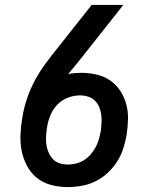

<svg xmlns="http://www.w3.org/2000/svg" viewBox="-20 -755 640 783"><path d="M256 8Q222 8 189 -0.5Q156 -9 131 -29Q106 -49 90.5 -78Q75 -107 68.5 -139Q62 -171 63.5 -206Q65 -241 71 -275Q77 -314 90 -352.5Q103 -391 122 -426.5Q141 -462 166 -496Q191 -530 217 -562L354 -735H483L301 -505Q290 -492 279.5 -479Q269 -466 258 -453Q272 -456 285 -457Q298 -458 311 -458Q343 -458 373.5 -451Q404 -444 429 -427Q454 -410 470.5 -384.5Q487 -359 495 -329.5Q503 -300 502 -267.5Q501 -235 496 -203Q491 -175 482 -147.5Q473 -120 456.5 -94.5Q440 -69 417.5 -48.5Q395 -28 368 -15Q341 -2 312.5 3Q284 8 256 8ZM256 -84Q272 -84 289 -88Q306 -92 321 -101Q336 -110 348 -123.5Q360 -137 368.5 -152Q377 -167 382 -183.5Q387 -200 390 -216Q390 -217 390 -217.5Q390 -218 391 -218Q393 -235 394 -252.5Q395 -270 393 -286.5Q391 -303 384.5 -318.5Q378 -334 366.5 -345Q355 -356 339 -361Q323 -366 306 -366Q281 -366 256.5 -356.5Q232 -347 214 -328.5Q196 -310 186 -286Q176 -262 172 -237Q172 -237 172 -236.5Q172 -236 172 -236Q169 -219 168 -201Q167 -183 169 -166.5Q171 -150 177.5 -134.5Q184 -119 195 -107Q206 -95 222 -89.5Q238 -84 256 -84Z"/></svg>

Font: Iosevka Slab Semibold Extended
Style: Italic
Weight: 600
Width: 7
Italic angle: -9°
Monospace: yes
Designer: Belleve Invis
Foundry: Belleve Invis
Version: Version 11.1.0; ttfautohint (v1.8.3)